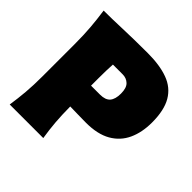

<svg xmlns="http://www.w3.org/2000/svg" viewBox="-211 -1025 1207 1207"><g transform="rotate(45 392.5 -421.0)"><path d="M46.4 0Q56.2 -65.4 61.5 -127.7Q66.9 -189.9 66.9 -269.5V-555.2Q66.9 -638.2 61.5 -702.6Q56.2 -767.1 46.4 -835Q114.7 -835 211.7 -838.6Q308.6 -842.3 432.1 -842.3Q539.1 -842.3 611.8 -815.4Q684.6 -788.6 721.9 -725.1Q759.3 -661.6 759.3 -552.2Q759.3 -464.8 728.8 -398.4Q698.2 -332 633.5 -294.9Q568.8 -257.8 466.3 -257.8Q433.6 -257.8 394.8 -258.8Q356 -259.8 324.2 -260.3Q324.7 -184.1 329.6 -124Q334.5 -64 344.7 0ZM327.6 -636.2Q325.7 -607.9 325 -577.4Q324.2 -546.9 324.2 -512.7V-445.3H403.8Q451.2 -445.3 471.9 -469.2Q492.7 -493.2 492.7 -543Q492.7 -593.3 470.2 -614.7Q447.8 -636.2 414.6 -636.2Z"/></g></svg>

Font: Pinar-DS3-FD Black
Style: Regular
Weight: 900
Designer: Amin Abedi
Version: Version 3.000